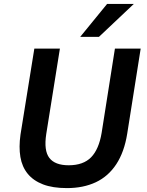

<svg xmlns="http://www.w3.org/2000/svg" viewBox="-20 -954 752 984"><path d="M323 10Q250 10 200.5 -9Q151 -28 122 -63.5Q93 -99 84.5 -149.5Q76 -200 85 -264L156 -705H287L217 -267Q204 -182 233 -144.5Q262 -107 332 -107Q407 -107 447 -148Q487 -189 501 -274L569 -705H701L632 -269Q617 -175 576 -112.5Q535 -50 471 -20Q407 10 323 10ZM391 -765 529 -934H666L487 -765Z"/></svg>

Font: Nunito Sans 7pt SemiCondensed
Style: Bold Italic
Weight: 700
Width: 4
Italic angle: -9°
Designer: Vernon Adams
Foundry: Vernon Adams
Version: Version 3.101;gftools[0.9.27]